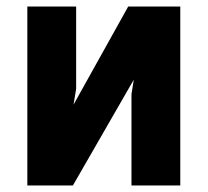

<svg xmlns="http://www.w3.org/2000/svg" viewBox="-20 -570 640 590"><path d="M64 -550H214V-297L206 -248.5L374 -550H534V0H384V-280.5L391 -325L204 0H64Z"/></svg>

Font: JuliaMono Black
Style: Regular
Weight: 900
Monospace: yes
Designer: cormullion
Foundry: corm
Version: Version 0.054; ttfautohint (v1.8.4)